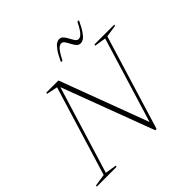

<svg xmlns="http://www.w3.org/2000/svg" viewBox="-249 -1077 1287 1287"><g transform="rotate(-45 394.0 -434.0)"><path d="M531.5 -38 515.5 -26.5 710 -662.5 628.5 -675.5 631.5 -685H819L816.5 -675.5L730.5 -662.5L525 10H512.5L261 -660L274.5 -668.5L76.5 -22.5L158 -9.5L155.5 0H-32.5L-29.5 -9.5L56 -22.5L250.5 -659L172 -675.5L175 -685H289.5ZM672.5 -873.5Q648.5 -822.5 630.5 -797Q612.5 -771.5 598.2 -763.2Q584 -755 572 -755Q554 -755 542 -769Q530 -783 520.8 -801.5Q511.5 -820 501.8 -834Q492 -848 478 -848Q468 -848 457 -840.2Q446 -832.5 433 -813.2Q420 -794 402.5 -759.5H388Q412 -811 430.2 -836.2Q448.5 -861.5 462.5 -869.8Q476.5 -878 488.5 -878Q506.5 -878 518.5 -864Q530.5 -850 539.8 -831.5Q549 -813 559 -799Q569 -785 582.5 -785Q592.5 -785 603.5 -792.8Q614.5 -800.5 627.8 -819.8Q641 -839 658 -873.5Z"/></g></svg>

Font: Newsreader 36pt ExtraLight
Style: Italic
Weight: 250
Italic angle: -17°
Designer: Hugues Gentile
Foundry: Production Type
Version: Version 1.003